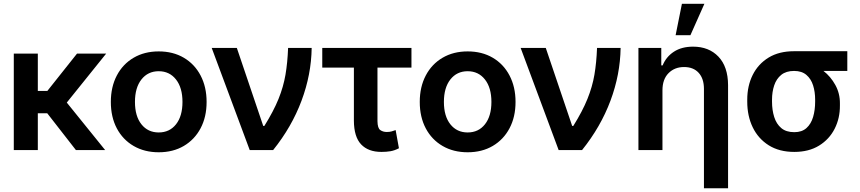

<svg xmlns="http://www.w3.org/2000/svg" viewBox="-20 -802 4597 1026"><path d="M182.1 -515.6V-315.9H232.9L391.6 -515.6H547.4L336.9 -253.9L542 0H385.7L232.4 -196.8H182.1V0H53.7V-515.6Z M828.1 11.7Q752 11.7 694.1 -22Q636.2 -55.7 604.2 -116.2Q572.3 -176.8 572.3 -257.3Q572.3 -337.4 604.2 -398.4Q636.2 -459.5 694.1 -493.4Q752 -527.3 828.1 -527.3Q904.8 -527.3 962.4 -493.4Q1020 -459.5 1052 -398.4Q1084 -337.4 1084 -257.3Q1084 -177.2 1052 -116.7Q1020 -56.2 962.4 -22.2Q904.8 11.7 828.1 11.7ZM828.1 -94.2Q886.2 -94.2 920.7 -137.9Q955.1 -181.6 955.1 -257.3Q955.1 -333.5 920.4 -377.4Q885.7 -421.4 828.1 -421.4Q770.5 -421.4 735.8 -377.4Q701.2 -333.5 701.2 -257.3Q701.2 -181.2 735.8 -137.7Q770.5 -94.2 828.1 -94.2Z M1314.5 0 1111.3 -545.9H1245.6L1386.7 -128.9H1392.6Q1441.9 -208 1468.3 -273.2Q1494.6 -338.4 1505.6 -403.1Q1516.6 -467.8 1519.5 -545.9H1645.5Q1643.6 -403.8 1591.3 -263.9Q1539.1 -124 1439.5 0Z M2178.7 -545.9V-440.9H1997.1V-154.3Q1997.6 -117.2 2012.2 -106.9Q2026.9 -96.7 2046.9 -96.7Q2062 -96.7 2073 -99.9Q2084 -103 2094.2 -106.9L2111.8 -9.8Q2088.4 2.4 2066.7 6.1Q2044.9 9.8 2018.1 9.8Q1947.8 9.8 1909.7 -30.5Q1871.6 -70.8 1871.1 -156.7V-440.9H1702.1V-545.9Z M2479 11.7Q2402.8 11.7 2345 -22Q2287.1 -55.7 2255.1 -116.2Q2223.1 -176.8 2223.1 -257.3Q2223.1 -337.4 2255.1 -398.4Q2287.1 -459.5 2345 -493.4Q2402.8 -527.3 2479 -527.3Q2555.7 -527.3 2613.3 -493.4Q2670.9 -459.5 2702.9 -398.4Q2734.9 -337.4 2734.9 -257.3Q2734.9 -177.2 2702.9 -116.7Q2670.9 -56.2 2613.3 -22.2Q2555.7 11.7 2479 11.7ZM2479 -94.2Q2537.1 -94.2 2571.5 -137.9Q2606 -181.6 2606 -257.3Q2606 -333.5 2571.3 -377.4Q2536.6 -421.4 2479 -421.4Q2421.4 -421.4 2386.7 -377.4Q2352.1 -333.5 2352.1 -257.3Q2352.1 -181.2 2386.7 -137.7Q2421.4 -94.2 2479 -94.2Z M2965.3 0 2762.2 -545.9H2896.5L3037.6 -128.9H3043.5Q3092.8 -208 3119.1 -273.2Q3145.5 -338.4 3156.5 -403.1Q3167.5 -467.8 3170.4 -545.9H3296.4Q3294.4 -403.8 3242.2 -263.9Q3189.9 -124 3090.3 0Z M3520 -319.3V0H3391.6V-545.9H3513.7V-452.6H3521Q3539.6 -498.5 3581.1 -525.6Q3622.6 -552.7 3683.6 -552.7Q3768.1 -552.7 3819.1 -499.3Q3870.1 -445.8 3870.6 -347.2V204.1H3741.7V-327.1Q3741.7 -381.8 3713.6 -412.8Q3685.5 -443.8 3635.3 -443.8Q3585 -443.8 3552.5 -411.1Q3520 -378.4 3520 -319.3ZM3590.3 -613.8 3624 -781.7H3744.1L3669.4 -613.8Z M3973.1 -258.8V-269.5Q3973.1 -343.3 4002.4 -401.9Q4031.7 -460.4 4087.4 -494.4Q4143.1 -528.3 4223.1 -528.3H4507.8V-422.9H4380.4Q4418.9 -393.1 4443.8 -347.9Q4468.8 -302.7 4468.3 -249V-238.3Q4468.8 -170.4 4440.2 -114Q4411.6 -57.6 4356.9 -23.9Q4302.2 9.8 4224.6 9.8Q4144 9.8 4087.9 -25.6Q4031.7 -61 4002.4 -121.6Q3973.1 -182.1 3973.1 -258.8ZM4105.5 -269.5V-258.8Q4105.5 -213.9 4117.2 -176.8Q4128.9 -139.6 4154.8 -117.7Q4180.7 -95.7 4224.6 -95.7Q4265.1 -95.7 4289.6 -117.7Q4314 -139.6 4325 -176.8Q4335.9 -213.9 4335.9 -258.8V-269.5Q4335.9 -311 4325 -345.7Q4314 -380.4 4289.3 -401.6Q4264.6 -422.9 4223.6 -422.9H4223.1Q4180.7 -422.9 4154.8 -401.9Q4128.9 -380.9 4117.2 -345.9Q4105.5 -311 4105.5 -269.5Z"/></svg>

Font: Inter Display Semi Bold
Style: Regular
Weight: 600
Designer: Rasmus Andersson
Foundry: rsms
Version: Version 4.000;git-37864ae